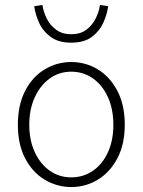

<svg xmlns="http://www.w3.org/2000/svg" viewBox="-20 -742 575 774"><path d="M267 12Q210 12 160.5 -17.5Q111 -47 81.5 -103.5Q52 -160 52 -239Q52 -319 81.5 -376Q111 -433 160.5 -462.5Q210 -492 267 -492Q325 -492 374 -462.5Q423 -433 453 -376Q483 -319 483 -239Q483 -160 453 -103.5Q423 -47 374 -17.5Q325 12 267 12ZM267 -27Q316 -27 354.5 -53.5Q393 -80 415 -128Q437 -176 437 -239Q437 -302 415 -350.5Q393 -399 354.5 -426Q316 -453 267 -453Q219 -453 181 -426Q143 -399 120.5 -350.5Q98 -302 98 -239Q98 -176 120.5 -128Q143 -80 181 -53.5Q219 -27 267 -27ZM267 -570Q216 -570 184.5 -593Q153 -616 137.5 -650.5Q122 -685 118 -717L151 -722Q155 -694 168.5 -667Q182 -640 206.5 -622Q231 -604 267 -604Q304 -604 328 -622Q352 -640 365.5 -667Q379 -694 383 -722L416 -717Q412 -685 396.5 -650.5Q381 -616 350 -593Q319 -570 267 -570Z"/></svg>

Font: Source Sans 3 Light
Style: Regular
Weight: 300
Designer: Paul D. Hunt
Foundry: Adobe
Version: Version 3.052;hotconv 1.1.0;makeotfexe 2.6.0